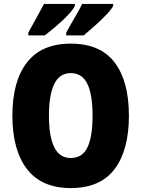

<svg xmlns="http://www.w3.org/2000/svg" viewBox="-20 -947 720 977"><path d="M636 -358Q636 -183 563 -86.5Q490 10 340 10Q192 10 117.5 -86.5Q43 -183 43 -359Q43 -534 117.5 -629.5Q192 -725 340 -725Q490 -725 563 -629.5Q636 -534 636 -358ZM229 -358Q229 -253 256 -198Q283 -143 340 -143Q399 -143 425 -197Q451 -251 451 -358Q451 -466 424.5 -520.5Q398 -575 340 -575Q283 -575 256 -519.5Q229 -464 229 -358ZM556 -917Q547 -899 520 -871Q493 -843 461.5 -815Q430 -787 406 -767H317V-781Q342 -827 364.5 -865Q387 -903 398 -927H556ZM361 -917Q352 -898 326 -870.5Q300 -843 267.5 -815.5Q235 -788 208 -767H124V-781Q149 -827 170.5 -865.5Q192 -904 204 -927H361Z"/></svg>

Font: Noto Sans Bengali Condensed Black
Style: Regular
Weight: 900
Width: 3
Designer: Joana Ranito - Universal Thirst; Jelle Bosma - Monotype Design Team
Foundry: Universal Thirst ehf.
Version: Version 3.000; ttfautohint (v1.8.4.7-5d5b)